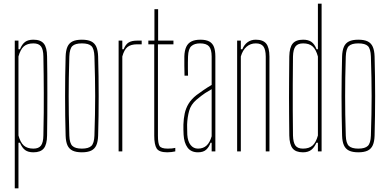

<svg xmlns="http://www.w3.org/2000/svg" viewBox="-20 -820 2100 1040"><path d="M60 200V-600H80V-553H88Q99.5 -581 116 -593Q132.5 -605 161 -605Q200 -605 217.2 -584Q234.5 -563 235 -514Q236 -474 236.2 -421.2Q236.5 -368.5 236.5 -310.2Q236.5 -252 236.2 -194.2Q236 -136.5 235 -86Q234.5 -37.5 217.2 -16.2Q200 5 161 5Q132.5 5 116 -7.2Q99.5 -19.5 88 -47H80V200ZM161 -15Q189.5 -15 202 -31.5Q214.5 -48 215 -86Q216.5 -154.5 217 -211.2Q217.5 -268 217.2 -317.8Q217 -367.5 216.5 -415.2Q216 -463 215 -514Q214.5 -552.5 202 -568.8Q189.5 -585 161 -585Q128 -585 109.2 -568.8Q90.5 -552.5 80 -514V-86Q90.5 -48 109.2 -31.5Q128 -15 161 -15Z M423.5 5Q392 5 373 -4.2Q354 -13.5 345.2 -33.2Q336.5 -53 335.5 -85Q334 -138.5 333.2 -192.2Q332.5 -246 332.5 -299.5Q332.5 -353 333.2 -406.8Q334 -460.5 335.5 -514Q336.5 -546.5 345.2 -566.5Q354 -586.5 373 -595.8Q392 -605 423.5 -605Q455 -605 474 -595.8Q493 -586.5 501.8 -566.5Q510.5 -546.5 511.5 -514Q513 -460.5 513.8 -406.8Q514.5 -353 514.5 -299.5Q514.5 -246 513.8 -192.2Q513 -138.5 511.5 -85Q510.5 -53 501.8 -33.2Q493 -13.5 474 -4.2Q455 5 423.5 5ZM423.5 -15Q459.5 -15 474.8 -29.5Q490 -44 491.5 -85Q493.5 -148.5 494.5 -200Q495.5 -251.5 495.5 -299.5Q495.5 -347.5 494.5 -399Q493.5 -450.5 491.5 -514Q490 -556 475.2 -570.5Q460.5 -585 423.5 -585Q387 -585 372 -570.5Q357 -556 355.5 -514Q353.5 -450.5 352.8 -399Q352 -347.5 352 -299.5Q352 -251.5 352.8 -200Q353.5 -148.5 355.5 -85Q357 -44 372.2 -29.5Q387.5 -15 423.5 -15Z M622.5 0V-600H642.5V-553H649.5Q660 -579.5 676.8 -589.8Q693.5 -600 722.5 -600Q728.5 -600 735 -600Q741.5 -600 747.5 -600V-580H722.5Q689 -580 670.8 -565.5Q652.5 -551 642.5 -514V0Z M886.5 5Q841.5 5 828.5 -16Q815.5 -37 815.5 -85V-580H783.5V-600H816.5V-770H836.5V-600H919.5V-580H835.5V-85Q835.5 -44 844 -29.5Q852.5 -15 888.5 -15Q904.5 -15 911.8 -16Q919 -17 929.5 -19V0Q920 2 909 3.5Q898 5 886.5 5Z M1052.5 5Q1014.5 5 995.8 -20.8Q977 -46.5 974.5 -90Q974 -105 973.5 -118Q973 -131 973.5 -145Q974.5 -177 980.5 -205.2Q986.5 -233.5 1001.5 -258.2Q1016.5 -283 1044.5 -305Q1062.5 -318.5 1083.8 -333Q1105 -347.5 1126.5 -360V-514Q1126.5 -552.5 1112.2 -568.8Q1098 -585 1063.5 -585Q1033.5 -585 1016.8 -570.5Q1000 -556 998.5 -514Q998 -499.5 997.8 -482.2Q997.5 -465 997.8 -446.5Q998 -428 998.5 -410H979.5Q979 -437 978.5 -464.8Q978 -492.5 978.5 -514Q979.5 -546.5 989 -566.5Q998.5 -586.5 1017.5 -595.8Q1036.5 -605 1065.5 -605Q1095.5 -605 1113.2 -595.5Q1131 -586 1138.8 -566Q1146.5 -546 1146.5 -514V0H1126.5V-47H1120.5Q1113 -24.5 1097.5 -9.8Q1082 5 1052.5 5ZM1052.5 -15Q1081 -15 1099 -31.8Q1117 -48.5 1126.5 -82V-337Q1110 -328 1091.2 -315.8Q1072.5 -303.5 1044.5 -280Q1014 -254 1004.5 -219.5Q995 -185 993.5 -145Q993.5 -137 993.8 -121.5Q994 -106 994.5 -90Q997 -54 1012.5 -34.5Q1028 -15 1052.5 -15Z M1264.5 0V-600H1284.5V-553H1292.5Q1302.5 -578 1321.2 -591.5Q1340 -605 1365.5 -605Q1404.5 -605 1421.8 -584Q1439 -563 1439.5 -514V0H1419.5V-514Q1419 -552.5 1406.5 -568.8Q1394 -585 1365.5 -585Q1336.5 -585 1315.5 -566.8Q1294.5 -548.5 1284.5 -514V0Z M1621 5Q1582 5 1565 -16.2Q1548 -37.5 1547 -86Q1546.5 -139.5 1546 -190.5Q1545.5 -241.5 1545.5 -292.8Q1545.5 -344 1546 -398.8Q1546.5 -453.5 1547 -514Q1548 -563 1565.5 -584Q1583 -605 1622 -605Q1650 -605 1667 -593Q1684 -581 1695 -553H1702V-800H1722V0H1702V-47H1694Q1683 -21.5 1666 -8.2Q1649 5 1621 5ZM1621 -15Q1654 -15 1672.8 -31.5Q1691.5 -48 1702 -86V-514Q1691.5 -552.5 1673 -568.8Q1654.5 -585 1622 -585Q1593.5 -585 1580.8 -568.8Q1568 -552.5 1567 -514Q1566 -431.5 1565.8 -360.8Q1565.5 -290 1565.8 -223.2Q1566 -156.5 1567 -86Q1568 -48 1580.2 -31.5Q1592.5 -15 1621 -15Z M1921 5Q1889.5 5 1870.5 -4.2Q1851.5 -13.5 1842.8 -33.2Q1834 -53 1833 -85Q1831.5 -138.5 1830.8 -192.2Q1830 -246 1830 -299.5Q1830 -353 1830.8 -406.8Q1831.5 -460.5 1833 -514Q1834 -546.5 1842.8 -566.5Q1851.5 -586.5 1870.5 -595.8Q1889.5 -605 1921 -605Q1952.5 -605 1971.5 -595.8Q1990.5 -586.5 1999.2 -566.5Q2008 -546.5 2009 -514Q2010.5 -460.5 2011.2 -406.8Q2012 -353 2012 -299.5Q2012 -246 2011.2 -192.2Q2010.5 -138.5 2009 -85Q2008 -53 1999.2 -33.2Q1990.5 -13.5 1971.5 -4.2Q1952.5 5 1921 5ZM1921 -15Q1957 -15 1972.2 -29.5Q1987.5 -44 1989 -85Q1991 -148.5 1992 -200Q1993 -251.5 1993 -299.5Q1993 -347.5 1992 -399Q1991 -450.5 1989 -514Q1987.5 -556 1972.8 -570.5Q1958 -585 1921 -585Q1884.5 -585 1869.5 -570.5Q1854.5 -556 1853 -514Q1851 -450.5 1850.2 -399Q1849.5 -347.5 1849.5 -299.5Q1849.5 -251.5 1850.2 -200Q1851 -148.5 1853 -85Q1854.5 -44 1869.8 -29.5Q1885 -15 1921 -15Z"/></svg>

Font: Big Shoulders Display Thin Thin
Style: Regular
Weight: 250
Version: Version 2.002